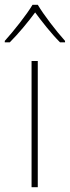

<svg xmlns="http://www.w3.org/2000/svg" viewBox="-42 -783 292 803"><path d="M116 -763H94C70 -722 15 -653 -22 -612V-606H-1C36 -643 77 -693 105 -731C133 -693 172 -643 209 -606H230V-612C193 -653 140 -722 116 -763ZM116 0V-528H90V0Z"/></svg>

Font: Noto Sans Meetei Mayek Thin
Style: Regular
Weight: 100
Designer: Monotype Design Team and Neelakash Kshetrimayum
Foundry: Monotype Imaging Inc.
Version: Version 2.002